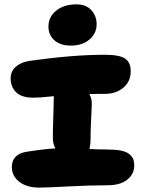

<svg xmlns="http://www.w3.org/2000/svg" viewBox="-20 -896 650 880"><path d="M305.2 -687Q256.8 -687 229.5 -711.2Q202.1 -735.4 202.1 -773.9Q202.1 -819.3 238 -847.7Q273.9 -876 331.1 -876Q375 -876 398.9 -849.1Q422.9 -822.3 422.9 -785.2Q422.9 -742.7 389.9 -714.8Q356.9 -687 305.2 -687ZM160.2 -36.1Q102.1 -36.1 68.1 -63Q34.2 -89.8 34.2 -130.9Q34.2 -158.2 50.5 -176.5Q66.9 -194.8 101.1 -200.2Q181.2 -212.9 233.9 -215.8Q222.2 -235.4 222.2 -264.2Q222.2 -296.4 224.1 -352.8Q226.1 -409.2 226.1 -429.2Q226.1 -447.3 227.1 -455.1Q158.7 -448.2 134.8 -448.2Q79.1 -448.2 54 -472.9Q28.8 -497.6 28.8 -537.1Q28.8 -569.8 53.2 -590.8Q77.6 -611.8 117.2 -617.2Q314 -645 459 -645Q526.4 -645 552.7 -627.9Q579.1 -610.8 579.1 -569.8Q579.1 -522.5 545.4 -494.1Q511.7 -465.8 460.9 -465.8Q411.1 -465.8 389.2 -464.8Q400.9 -445.3 400.9 -419.9Q400.9 -410.2 397.9 -354.2Q395 -298.3 395 -255.9Q395 -233.4 390.1 -212.9Q436 -210.9 469.2 -210.9Q506.8 -210.9 532.2 -206.1Q557.6 -201.2 571 -190.9Q584.5 -180.7 589.8 -168.2Q595.2 -155.8 595.2 -138.2Q595.2 -97.2 562.7 -72Q530.3 -46.9 474.1 -46.9Q394.5 -46.9 292.7 -41.5Q190.9 -36.1 160.2 -36.1Z"/></svg>

Font: Shantell Sans Irregular
Style: Regular
Weight: 800
Designer: Stephen Nixon, Anya Danilova, Shantell Martin
Foundry: Arrow Type
Version: Version 1.006;[9816181b4]